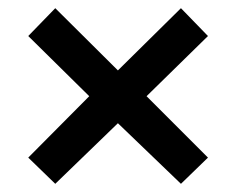

<svg xmlns="http://www.w3.org/2000/svg" viewBox="-20 -564 573 469"><path d="M115 -115 268 -263 422 -115 488 -179 338 -329 488 -476 422 -544 268 -392 115 -544 49 -476 198 -329 49 -179Z"/></svg>

Font: Falling Sky
Style: Med
Weight: 500
Designer: Paul D. Hunt
Foundry: Adobe Systems Incorporated
Version: Version 1.02